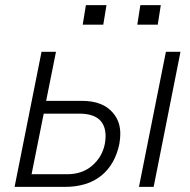

<svg xmlns="http://www.w3.org/2000/svg" viewBox="-20 -731 745 751"><path d="M233 0H37L142.5 -528.5H199L160.5 -336.5H300.5Q382 -336.5 421.5 -290Q451 -256 450.5 -207Q450.5 -189 447 -169Q430.5 -88 376.2 -44Q322 0 233 0ZM242.5 -49.5Q302 -49.5 341 -83.5Q380 -117.5 390 -168Q393 -184 393 -198Q393 -286.5 290 -286.5H151L103.5 -49.5ZM581 0H523.5L629 -528.5H686ZM597 -634.5H517L529 -711H609ZM384 -634.5H303.5L316 -711H396.5Z"/></svg>

Font: Roberto Sans Light
Style: Italic
Weight: 300
Italic angle: -11°
Designer: Google
Version: Version 1.00;June 11, 2020;FontCreator 12.0.0.2522 64-bit; t